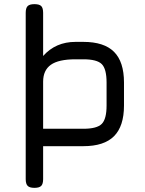

<svg xmlns="http://www.w3.org/2000/svg" viewBox="-20 -706 698 926"><path d="M146 200Q123 200 113.5 190.5Q104 181 104 158V-644Q104 -667.5 113.5 -676.8Q123 -686 146 -686Q169.5 -686 178.8 -676.8Q188 -667.5 188 -644V-436Q248.5 -504 344 -504H382Q482 -504 530 -456Q578 -408 578 -308V-197Q578 -97.5 530 -49.2Q482 -1 382 -1H188V158Q188 181 178.8 190.5Q169.5 200 146 200ZM188 -85H382Q447.5 -85 470.8 -108.5Q494 -132 494 -197V-308Q494 -373.5 470.8 -396.8Q447.5 -420 382 -420H344Q262.5 -420 225.2 -393.5Q188 -367 188 -312Z"/></svg>

Font: Jura Light
Style: Bold
Weight: 700
Version: Version 5.104